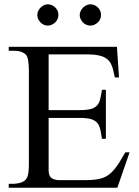

<svg xmlns="http://www.w3.org/2000/svg" viewBox="-20 -882 651 902"><path d="M531.2 0H21V-18.6H43.9Q48.3 -18.6 54.9 -19.3Q61.5 -20 69.1 -21.7Q76.7 -23.4 83.7 -26.4Q90.8 -29.3 96.2 -33.7Q101.1 -38.1 104.7 -43.5Q108.4 -48.8 110.8 -58.1Q113.3 -67.4 114.5 -81.5Q115.7 -95.7 115.7 -117.7V-546.4Q115.7 -578.6 112.3 -597.9Q108.9 -617.2 103 -623.5Q85.4 -643.6 43.9 -643.6H21V-662.1H529.3L539.1 -518.1H519.5Q516.1 -532.2 513.4 -545.7Q510.7 -559.1 506.1 -571.3Q501.5 -583.5 494.1 -593.5Q486.8 -603.5 473.9 -610.8Q460.9 -618.2 441.2 -622.3Q421.4 -626.5 392.1 -626.5H208.5V-364.7H354.5Q388.2 -364.7 407.2 -370.1Q426.3 -375.5 436.5 -387.2Q446.8 -398.9 450.9 -417Q455.1 -435.1 459 -460H477.5V-230H459Q455.1 -255.9 450.9 -274.4Q446.8 -293 436.5 -304.9Q426.3 -316.9 407.2 -322.5Q388.2 -328.1 354.5 -328.1H208.5V-80.1Q208.5 -66.4 213.1 -56.6Q217.8 -46.9 229.5 -41.3Q241.2 -35.6 264.6 -35.6H376.5Q403.3 -35.6 423.8 -37.8Q444.3 -40 460.7 -45.4Q477.1 -50.8 490 -60.3Q502.9 -69.8 515.4 -84.2Q527.8 -98.6 540.5 -118.9Q553.2 -139.2 568.8 -166.5H588.9ZM254.4 -812Q254.4 -801.8 250.5 -792.7Q246.6 -783.7 239.5 -776.9Q232.4 -770 223.4 -765.9Q214.4 -761.7 204.1 -761.7Q194.3 -761.7 185.5 -765.9Q176.8 -770 169.9 -777.1Q163.1 -784.2 159.2 -793.2Q155.3 -802.2 155.3 -812Q155.3 -821.3 159.4 -830.3Q163.6 -839.4 170.4 -846.2Q177.2 -853 186 -857.4Q194.8 -861.8 204.1 -861.8Q214.4 -861.8 223.4 -857.9Q232.4 -854 239.5 -847.2Q246.6 -840.3 250.5 -831.3Q254.4 -822.3 254.4 -812ZM454.6 -812Q454.6 -801.8 450.7 -792.7Q446.8 -783.7 439.7 -776.9Q432.6 -770 423.6 -765.9Q414.6 -761.7 404.3 -761.7Q394 -761.7 385 -765.9Q376 -770 369.1 -777.1Q362.3 -784.2 358.4 -793.2Q354.5 -802.2 354.5 -812Q354.5 -821.3 358.9 -830.3Q363.3 -839.4 370.1 -846.2Q377 -853 386 -857.4Q395 -861.8 404.3 -861.8Q414.6 -861.8 423.6 -857.9Q432.6 -854 439.7 -847.2Q446.8 -840.3 450.7 -831.3Q454.6 -822.3 454.6 -812Z"/></svg>

Font: Doulos SIL Compact
Style: Regular
Weight: 400
Designer: Walt Agee, Victor Gaultney, Peter Martin, Debbi Hosken
Foundry: SIL International
Version: Version 4.110; 2011; Maintenance release ; LnSpcTght